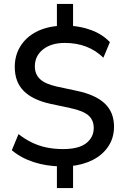

<svg xmlns="http://www.w3.org/2000/svg" viewBox="-20 -840 640 975"><path d="M269 115V-14L289 5Q216 4 152 -16.5Q88 -37 40 -77L74 -159Q106 -134 140.5 -117Q175 -100 214.5 -91.5Q254 -83 300 -83Q380 -83 418 -113Q456 -143 456 -190Q456 -230 429.5 -253.5Q403 -277 338 -291L235 -313Q145 -333 100 -378.5Q55 -424 55 -500Q55 -559 83.5 -605Q112 -651 163.5 -678Q215 -705 284 -709L269 -695V-820H351V-695L334 -709Q390 -707 445 -686.5Q500 -666 538 -626L505 -547Q466 -585 417 -603.5Q368 -622 309 -622Q240 -622 198.5 -589Q157 -556 157 -503Q157 -463 183 -438.5Q209 -414 266 -401L369 -379Q465 -359 512 -314.5Q559 -270 559 -197Q559 -140 530 -96.5Q501 -53 450.5 -27.5Q400 -2 334 4L351 -15V115Z"/></svg>

Font: Nunito Sans 12pt ExtraLight 12pt SemiBold
Style: Regular
Weight: 600
Version: Version 3.101;gftools[0.9.27]